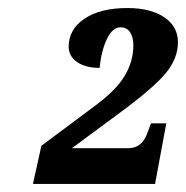

<svg xmlns="http://www.w3.org/2000/svg" viewBox="-20 -844 463 478"><path d="M83 -481 213 -578Q268 -618 290 -654.5Q312 -691 312 -731Q312 -751 304 -763.5Q296 -776 280 -776Q260 -776 246 -746.5Q232 -717 228 -675Q193 -675 172 -689.5Q151 -704 151 -728Q151 -771 190.5 -797.5Q230 -824 297 -824Q355 -824 389 -801Q423 -778 423 -739Q423 -698 392 -661Q361 -624 278 -563L159 -475H299Q335 -475 348 -516L356 -537H394L366 -386H62Z"/></svg>

Font: Noto Serif NarrowBlack
Style: Italic
Weight: 900
Width: 4
Italic angle: -12°
Designer: Monotype Design Team
Foundry: Monotype Imaging Inc.
Version: Version 1.001